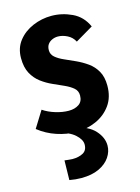

<svg xmlns="http://www.w3.org/2000/svg" viewBox="-125 -656 711 976"><g transform="rotate(-15 230.5 -168.0)"><path d="M214 17Q165 17 113.5 0Q62 -17 19 -51L73 -138Q101 -119 137.5 -108Q174 -97 206 -97Q238 -97 259.5 -111.5Q281 -126 281 -158Q281 -182 263.5 -197Q246 -212 218.5 -224.5Q191 -237 160.5 -250.5Q130 -264 102.5 -284.5Q75 -305 57.5 -337Q40 -369 40 -418Q40 -471 69.5 -508.5Q99 -546 146 -566Q193 -586 244 -586Q300 -586 352 -561.5Q404 -537 429 -481L336 -426Q323 -451 298 -463.5Q273 -476 249 -476Q233 -476 218.5 -469.5Q204 -463 195.5 -451Q187 -439 187 -420Q187 -398 204.5 -383Q222 -368 249.5 -356Q277 -344 307.5 -330Q338 -316 365.5 -296.5Q393 -277 410.5 -246.5Q428 -216 428 -170Q428 -109 398 -67.5Q368 -26 319.5 -4.5Q271 17 214 17ZM179 250Q164 250 148.5 248.5Q133 247 117 244L119 141Q130 142 140.5 143.5Q151 145 160 145Q194 145 216.5 132.5Q239 120 239 89Q239 63 209.5 36.5Q180 10 121 -3L212 -6Q282 7 316 44.5Q350 82 350 124Q350 156 330.5 185Q311 214 273 232Q235 250 179 250Z"/></g></svg>

Font: Yaldevi ExtraLight
Style: Regular
Weight: 200
Designer: Sol Matas, Rajitha Manaperi, Kosala Senevirathne
Foundry: Mooniak
Version: Version 1.100